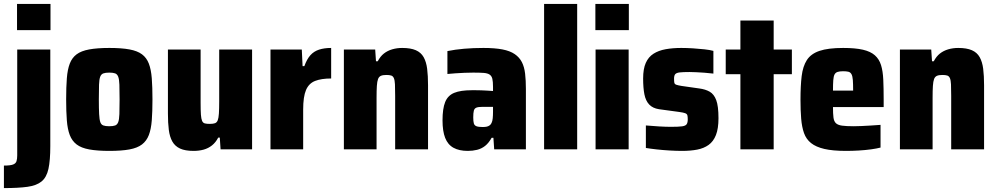

<svg xmlns="http://www.w3.org/2000/svg" viewBox="-41 -763 5094 981"><path d="M46 -609V-743H217V-609ZM-21 198V83Q12 83 26 77.5Q40 72 43.5 60Q47 48 47 31V-510H216V-17Q216 57 206.5 100Q197 143 171.5 164Q146 185 99.5 191.5Q53 198 -21 198Z M518 8Q456 8 415 0.5Q374 -7 350.5 -25Q327 -43 315.5 -73Q304 -103 300.5 -148Q297 -193 297 -255Q297 -318 300.5 -363Q304 -408 315.5 -438Q327 -468 350.5 -485.5Q374 -503 415 -510.5Q456 -518 518 -518Q580 -518 620.5 -510.5Q661 -503 684.5 -485.5Q708 -468 719.5 -438Q731 -408 734.5 -363Q738 -318 738 -255Q738 -193 734.5 -148Q731 -103 719.5 -73Q708 -43 684.5 -25Q661 -7 620.5 0.5Q580 8 518 8ZM517 -118Q537 -118 547.5 -122Q558 -126 563 -139Q568 -152 569 -180Q570 -208 570 -255Q570 -303 569 -330.5Q568 -358 563 -371Q558 -384 547.5 -388Q537 -392 517 -392Q498 -392 487 -388Q476 -384 471 -371Q466 -358 465 -330.5Q464 -303 464 -255Q464 -208 465.5 -180Q467 -152 471.5 -139Q476 -126 487 -122Q498 -118 517 -118Z M948 8Q905 8 879 -4Q853 -16 839.5 -40Q826 -64 821.5 -99.5Q817 -135 817 -183V-510H984V-237Q984 -199 985.5 -177.5Q987 -156 991.5 -145.5Q996 -135 1005.5 -132.5Q1015 -130 1031 -130Q1048 -130 1057.5 -133.5Q1067 -137 1071.5 -148.5Q1076 -160 1077.5 -183.5Q1079 -207 1079 -246V-510H1247V0H1086L1082 -60H1074Q1061 -35 1042 -20Q1023 -5 999.5 1.5Q976 8 948 8Z M1341 0V-510H1501L1505 -425H1514Q1527 -461 1545 -481Q1563 -501 1589.5 -509.5Q1616 -518 1651 -518V-362Q1601 -362 1569 -349.5Q1537 -337 1522.5 -303Q1508 -269 1508 -203V0Z M1716 0V-510H1876L1880 -450H1889Q1902 -475 1920.5 -489.5Q1939 -504 1963 -511Q1987 -518 2014 -518Q2057 -518 2083.5 -506.5Q2110 -495 2123.5 -471Q2137 -447 2141.5 -411.5Q2146 -376 2146 -327V0H1978V-273Q1978 -311 1977 -332Q1976 -353 1971.5 -363.5Q1967 -374 1958 -377Q1949 -380 1933 -380Q1915 -380 1905 -375.5Q1895 -371 1890.5 -359Q1886 -347 1884.5 -324Q1883 -301 1883 -264V0Z M2349 8Q2305 8 2276 -8Q2247 -24 2233.5 -58.5Q2220 -93 2220 -148Q2220 -208 2233.5 -241.5Q2247 -275 2279.5 -288.5Q2312 -302 2369 -302Q2378 -302 2390.5 -302Q2403 -302 2418 -301.5Q2433 -301 2448.5 -300Q2464 -299 2478 -298V-319Q2478 -346 2474.5 -360.5Q2471 -375 2460.5 -382Q2450 -389 2430 -390.5Q2410 -392 2377 -392Q2355 -392 2332 -391Q2309 -390 2287 -388.5Q2265 -387 2245 -385V-502Q2284 -510 2330.5 -514Q2377 -518 2429 -518Q2487 -518 2526 -510.5Q2565 -503 2589 -486.5Q2613 -470 2625.5 -445.5Q2638 -421 2642 -386.5Q2646 -352 2646 -308V0H2484L2480 -59H2471Q2456 -32 2437.5 -17.5Q2419 -3 2396.5 2.5Q2374 8 2349 8ZM2425 -114Q2438 -114 2446.5 -116Q2455 -118 2461.5 -123Q2468 -128 2471 -136Q2475 -144 2476.5 -158.5Q2478 -173 2478 -192V-217H2423Q2403 -217 2393 -213Q2383 -209 2380 -197.5Q2377 -186 2377 -163Q2377 -143 2380 -132.5Q2383 -122 2393.5 -118Q2404 -114 2425 -114Z M2739 0V-743H2908V0Z M3001 -609V-743H3172V-609ZM3002 0V-510H3171V0Z M3444 8Q3415 8 3381 6Q3347 4 3315 0.5Q3283 -3 3259 -7V-122Q3276 -121 3293 -119.5Q3310 -118 3327 -117Q3344 -116 3359.5 -115.5Q3375 -115 3387 -115Q3426 -115 3444 -117.5Q3462 -120 3467.5 -128.5Q3473 -137 3473 -153Q3473 -167 3471 -174Q3469 -181 3460 -184.5Q3451 -188 3429 -191L3326 -205Q3294 -210 3276 -229Q3258 -248 3251.5 -281Q3245 -314 3245 -362Q3245 -411 3258.5 -441.5Q3272 -472 3298 -488.5Q3324 -505 3360 -511.5Q3396 -518 3440 -518Q3469 -518 3500 -516Q3531 -514 3558.5 -511Q3586 -508 3604 -503V-387Q3581 -390 3558 -391.5Q3535 -393 3516 -394Q3497 -395 3482 -395Q3449 -395 3432 -393Q3415 -391 3409 -384Q3403 -377 3403 -361Q3403 -347 3404.5 -340Q3406 -333 3414.5 -330Q3423 -327 3441 -324L3532 -311Q3563 -307 3585 -294.5Q3607 -282 3618.5 -251.5Q3630 -221 3630 -159Q3630 -106 3617 -73Q3604 -40 3579.5 -22.5Q3555 -5 3521 1.5Q3487 8 3444 8Z M3742 0V-384H3667V-510H3742V-658H3912V-510H4005V-384H3912V0Z M4282 8Q4214 8 4171 -2Q4128 -12 4103 -32Q4078 -52 4067 -83Q4056 -114 4052.5 -156.5Q4049 -199 4049 -254Q4049 -324 4055 -374Q4061 -424 4081.5 -456Q4102 -488 4146 -503Q4190 -518 4267 -518Q4329 -518 4368 -509Q4407 -500 4429 -480.5Q4451 -461 4460.5 -430.5Q4470 -400 4472 -356Q4474 -312 4474 -254V-216H4215Q4215 -182 4217.5 -162.5Q4220 -143 4230 -133.5Q4240 -124 4261.5 -121Q4283 -118 4321 -118Q4338 -118 4359.5 -119Q4381 -120 4406.5 -121.5Q4432 -123 4458 -125V-9Q4439 -4 4410 0Q4381 4 4347.5 6Q4314 8 4282 8ZM4318 -286V-300Q4318 -334 4316.5 -354Q4315 -374 4309.5 -384Q4304 -394 4293.5 -396.5Q4283 -399 4267 -399Q4249 -399 4238.5 -395.5Q4228 -392 4223 -382.5Q4218 -373 4216.5 -353Q4215 -333 4215 -300H4332Z M4557 0V-510H4717L4721 -450H4730Q4743 -475 4761.5 -489.5Q4780 -504 4804 -511Q4828 -518 4855 -518Q4898 -518 4924.5 -506.5Q4951 -495 4964.5 -471Q4978 -447 4982.5 -411.5Q4987 -376 4987 -327V0H4819V-273Q4819 -311 4818 -332Q4817 -353 4812.5 -363.5Q4808 -374 4799 -377Q4790 -380 4774 -380Q4756 -380 4746 -375.5Q4736 -371 4731.5 -359Q4727 -347 4725.5 -324Q4724 -301 4724 -264V0Z"/></svg>

Font: Saira SemiCondensed ExtraBold
Style: Regular
Weight: 800
Width: 4
Designer: Hector Gatti with collaboration of the Omnibus-Type team
Foundry: Omnibus-Type
Version: Version 1.101